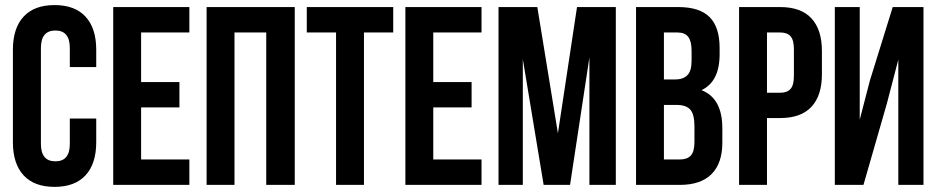

<svg xmlns="http://www.w3.org/2000/svg" viewBox="-20 -728 3694 756"><path d="M254.9 -261.2H358.9V-168Q358.9 -83.5 316.9 -37.8Q274.9 7.8 194.8 7.8Q114.7 7.8 72.8 -37.8Q30.8 -83.5 30.8 -168V-532.2Q30.8 -616.7 72.8 -662.4Q114.7 -708 194.8 -708Q274.9 -708 316.9 -662.4Q358.9 -616.7 358.9 -532.2V-463.9H254.9V-539.1Q254.9 -607.9 198.2 -607.9Q141.1 -607.9 141.1 -539.1V-161.1Q141.1 -92.8 198.2 -92.8Q254.9 -92.8 254.9 -161.1Z M535.6 -600.1V-404.8H686.5V-305.2H535.6V-100.1H725.6V0H425.8V-700.2H725.6V-600.1Z M903.3 -600.1V0H793.5V-700.2H1140.6V0H1028.3V-600.1Z M1188 -600.1V-700.2H1528.3V-600.1H1413.1V0H1303.2V-600.1Z M1686 -600.1V-404.8H1836.9V-305.2H1686V-100.1H1876V0H1576.2V-700.2H1876V-600.1Z M2095.7 -700.2 2176.8 -203.1 2252 -700.2H2404.8V0H2300.8V-502L2224.6 0H2120.6L2038.6 -495.1V0H1942.9V-700.2Z M2650.4 -700.2Q2734.9 -700.2 2774.2 -660.6Q2813.5 -621.1 2813.5 -539.1V-514.2Q2813.5 -406.7 2742.2 -373Q2824.2 -341.3 2824.2 -223.1V-166Q2824.2 -85 2781.7 -42.5Q2739.3 0 2657.2 0H2484.4V-700.2ZM2643.6 -314.9H2594.2V-100.1H2657.2Q2686 -100.1 2700.2 -115.7Q2714.4 -131.3 2714.4 -168.9V-230Q2714.4 -277.8 2698 -296.4Q2681.6 -314.9 2643.6 -314.9ZM2647.5 -600.1H2594.2V-415H2637.2Q2669.9 -415 2686.5 -431.9Q2703.1 -448.7 2703.1 -488.8V-527.8Q2703.1 -565.4 2689.9 -582.8Q2676.8 -600.1 2647.5 -600.1Z M3052.2 -700.2Q3133.8 -700.2 3175 -655.8Q3216.3 -611.3 3216.3 -526.9V-436Q3216.3 -351.6 3175 -307.4Q3133.8 -263.2 3052.2 -263.2H3000V0H2890.1V-700.2ZM3052.2 -600.1H3000V-362.8H3052.2Q3079.6 -362.8 3092.8 -377.9Q3106 -393.1 3106 -429.2V-534.2Q3106 -570.3 3092.8 -585.2Q3079.6 -600.1 3052.2 -600.1Z M3472.2 -320.8 3379.9 0H3267.1V-700.2H3365.2V-256.8L3405.3 -411.1L3495.1 -700.2H3616.2V0H3517.1V-493.2Z"/></svg>

Font: VL Bebas Neue Bold
Style: Regular
Weight: 700
Designer: Ryoichi Tsunekawa
Foundry: Ryoichi Tsunekawa
Version: Version 1.300